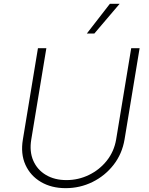

<svg xmlns="http://www.w3.org/2000/svg" viewBox="-20 -982 787 1014"><path d="M672.9 -727.3H717.3L637.8 -245.7Q625 -169.4 579.7 -111.3Q534.4 -53.3 468.4 -20.8Q402.3 11.7 326.7 11.7Q251.8 11.7 196.2 -21Q140.6 -53.6 114.3 -111.7Q88.1 -169.7 100.9 -245.7L180.4 -727.3H224.8L145.2 -245.7Q134.6 -182.2 155.7 -133.7Q176.8 -85.2 222.5 -58.1Q268.1 -30.9 331 -30.9Q393.8 -30.9 449.8 -58.1Q505.7 -85.2 544.2 -133.7Q582.7 -182.2 593.4 -245.7ZM438.6 -805 560.4 -962H611.9L478.3 -805Z"/></svg>

Font: Inter UI Extra Light
Style: Italic
Weight: 200
Italic angle: -9.39999°
Designer: Rasmus Andersson
Foundry: rsms
Version: 3.2;8d6f07862